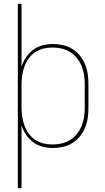

<svg xmlns="http://www.w3.org/2000/svg" viewBox="-20 -755 540 990"><path d="M72 215V-735H91V-412Q100 -438 115 -460.5Q130 -483 152 -499Q174 -515 200.5 -521.5Q227 -528 254 -528Q280 -528 306 -522Q332 -516 354 -502Q376 -488 392.5 -467.5Q409 -447 419 -422.5Q429 -398 432.5 -372Q436 -346 436 -320V-200Q436 -174 432.5 -148Q429 -122 419 -97.5Q409 -73 392.5 -52.5Q376 -32 354 -18Q332 -4 306 2Q280 8 254 8Q227 8 200.5 1.5Q174 -5 152 -21Q130 -37 115 -59.5Q100 -82 91 -108V215ZM251 -10Q275 -10 298.5 -15.5Q322 -21 342 -33.5Q362 -46 377 -65Q392 -84 401 -106.5Q410 -129 413.5 -152.5Q417 -176 417 -200V-320Q417 -344 413.5 -367.5Q410 -391 401 -413.5Q392 -436 377 -455Q362 -474 342 -486.5Q322 -499 298.5 -504.5Q275 -510 251 -510Q227 -510 204 -504.5Q181 -499 161.5 -486Q142 -473 128 -453.5Q114 -434 106 -412Q98 -390 94.5 -366.5Q91 -343 91 -320V-200Q91 -177 94.5 -153.5Q98 -130 106 -108Q114 -86 128 -66.5Q142 -47 161.5 -34Q181 -21 204 -15.5Q227 -10 251 -10Z"/></svg>

Font: Iosevka SS04 Thin
Style: Regular
Weight: 100
Monospace: yes
Designer: Belleve Invis
Foundry: Belleve Invis
Version: Version 19.0.0; ttfautohint (v1.8.4)